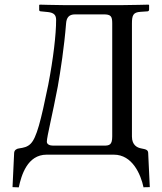

<svg xmlns="http://www.w3.org/2000/svg" viewBox="-20 -667 699 828"><path d="M112 -47C98 -33 82 -30 62 -27C52 -26 42 -20 41 -8L34 140L61 141C72 89 98 0 181 0H471C551 0 587 85 599 141C599 141 599 140 626 140L619 -8C618 -20 611 -23 589 -27C572 -30 549 -41 549 -78V-565C549 -601 554 -614 586 -616L615 -618C619 -618 623 -620 623 -626V-645L621 -647C621 -647 542 -645 512 -645H251C221 -645 151 -647 151 -647L149 -645V-624C149 -620 152 -618 157 -618L187 -615C213 -612 222 -602 222 -581C222 -518 210 -415 188 -301C156 -145 138 -73 112 -47ZM427 -605C458 -605 464 -597 464 -566V-79C464 -42 452 -39 428 -39H209C195 -39 182 -44 182 -56C182 -77 207 -176 229 -293C241 -361 257 -465 265 -566C267 -591 277 -605 304 -605Z"/></svg>

Font: Libertinus Serif Display
Style: Regular
Weight: 400
Designer: Philipp H. Poll, Khaled Hosny
Foundry: Caleb Maclennan
Version: Version 7.050;RELEASE